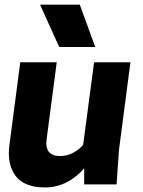

<svg xmlns="http://www.w3.org/2000/svg" viewBox="-20 -800 620 833"><path d="M153.8 -779.8H326.2L393.1 -596.2H236.8ZM67.9 -529.8H226.1L182.1 -194.8Q172.9 -123 241.2 -123Q272 -123 298.8 -137.9Q325.7 -152.8 340.8 -171.9L388.2 -529.8H545.9L496.1 -148.9L485.8 0H345.2V-69.8Q313.5 -32.2 269.8 -9.5Q226.1 13.2 175.8 13.2Q85 13.2 47.4 -37.1Q9.8 -87.4 21 -171.9Z"/></svg>

Font: Cooper Hewitt
Style: Bold Italic
Weight: 712
Designer: Village Type and Design LLC
Foundry: Cooper Hewitt Smithsonian Design Museum
Version: 1.000